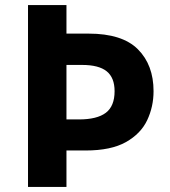

<svg xmlns="http://www.w3.org/2000/svg" viewBox="-20 -734 668 754"><path d="M583 -376Q583 -315 558 -262Q533 -209 474.5 -176Q416 -143 316 -143H241V0H90V-714H241V-602H328Q460 -602 521.5 -540.5Q583 -479 583 -376ZM290 -265Q361 -265 395.5 -291Q430 -317 430 -376Q430 -429 399 -454Q368 -479 302 -479H241V-265Z"/></svg>

Font: Noto Sans Balinese
Style: Bold
Weight: 700
Designer: Aditya Bayu, David Williams
Foundry: David Williams
Version: Version 2.005; ttfautohint (v1.8.4.7-5d5b)